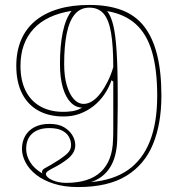

<svg xmlns="http://www.w3.org/2000/svg" viewBox="-20 -743 722 778"><path d="M296 15Q241 15 198.5 1.5Q156 -12 127 -34.5Q98 -57 83.5 -85Q69 -113 69 -140Q69 -169 82 -192Q95 -215 120 -228Q145 -241 180 -241Q217 -241 239.5 -227.5Q262 -214 273.5 -194.5Q285 -175 285 -155Q285 -138 276.5 -124Q268 -110 254 -99Q240 -88 225.5 -79Q211 -70 197 -63Q183 -56 174.5 -50Q166 -44 166 -38Q166 -32 172.5 -25.5Q179 -19 191 -13.5Q203 -8 217.5 -5Q232 -2 248 -2Q341 -2 388.5 -46.5Q436 -91 438 -177Q439 -194 439 -224Q439 -254 439 -289.5Q439 -325 439 -357.5Q439 -390 439 -412L432 -418Q421 -387 403 -360.5Q385 -334 360 -314Q335 -294 304.5 -282.5Q274 -271 238 -271Q178 -271 135 -295Q92 -319 69 -365Q46 -411 46 -476Q46 -535 65.5 -581Q85 -627 123 -658.5Q161 -690 216 -706.5Q271 -723 342 -723Q418 -723 473.5 -702Q529 -681 564 -636Q599 -591 616.5 -521.5Q634 -452 634 -355Q634 -242 600 -159Q566 -76 492 -30.5Q418 15 296 15ZM319 -322Q337 -322 354.5 -333.5Q372 -345 387.5 -365.5Q403 -386 416.5 -413Q430 -440 439 -471Q439 -557 430 -610Q421 -663 400 -687.5Q379 -712 342 -712Q306 -712 283.5 -685.5Q261 -659 250.5 -608Q240 -557 240 -484Q240 -432 251 -396Q262 -360 279.5 -341Q297 -322 319 -322ZM313 -307Q287 -307 266.5 -328Q246 -349 234.5 -388.5Q223 -428 223 -484Q223 -558 234.5 -613Q246 -668 270 -699Q220 -691 181.5 -673Q143 -655 116.5 -626.5Q90 -598 76.5 -560.5Q63 -523 63 -476Q63 -419 82.5 -378Q102 -337 139 -314.5Q176 -292 227 -290Q251 -289 273 -292.5Q295 -296 313 -307ZM86 -140Q86 -112 102.5 -85.5Q119 -59 152 -40Q152 -42 151 -43Q150 -44 150 -46Q150 -56 165.5 -63.5Q181 -71 220 -96Q243 -111 255.5 -124Q268 -137 268 -155Q268 -172 259.5 -188Q251 -204 231.5 -214Q212 -224 180 -224Q149 -224 128 -213.5Q107 -203 96.5 -184.5Q86 -166 86 -140ZM348 -5Q440 -13 499 -54.5Q558 -96 587.5 -171Q617 -246 617 -355Q617 -461 596 -533Q575 -605 530 -645.5Q485 -686 414 -698Q429 -680 438.5 -642.5Q448 -605 452.5 -536Q457 -467 457 -355Q457 -331 457 -312.5Q457 -294 456.5 -275.5Q456 -257 456 -233.5Q456 -210 455 -177Q453 -107 425.5 -64Q398 -21 348 -5Z"/></svg>

Font: Kalnia Glaze Thin SemiBold
Style: Regular
Weight: 600
Version: Version 1.110